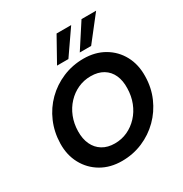

<svg xmlns="http://www.w3.org/2000/svg" viewBox="-214 -1111 1228 1287"><g transform="rotate(-30 400.5 -468.0)"><path d="M360 12Q270 12 201.5 -28Q133 -68 95 -138Q57 -208 59 -297Q61 -384 93.5 -459.5Q126 -535 183 -591.5Q240 -648 315.5 -680Q391 -712 477 -712Q567 -712 635.5 -672Q704 -632 741.5 -562.5Q779 -493 777 -403Q776 -316 743 -240.5Q710 -165 653 -108.5Q596 -52 521 -20Q446 12 360 12ZM377 -114Q430 -114 475.5 -135Q521 -156 556.5 -194Q592 -232 612 -283Q632 -334 633 -393Q635 -451 615.5 -494.5Q596 -538 556.5 -562Q517 -586 460 -586Q407 -586 361 -565Q315 -544 279.5 -506Q244 -468 224 -417.5Q204 -367 203 -308Q202 -249 222.5 -205.5Q243 -162 282.5 -138Q322 -114 377 -114ZM477 -760 599 -948H712L565 -760ZM301 -760 406 -948H519L389 -760Z"/></g></svg>

Font: DM Sans 20pt ExtraBold
Style: Italic
Weight: 800
Italic angle: -10°
Version: Version 4.004;gftools[0.9.30]